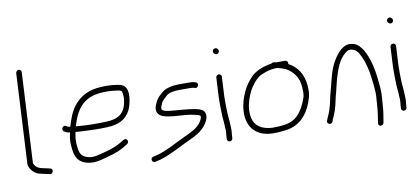

<svg xmlns="http://www.w3.org/2000/svg" viewBox="-73 -997 2914 1334"><g transform="rotate(-10 1383.5 -330.0)"><path d="M87.7 -720 54.4 -84C54 -76 56.8 -66.3 62.9 -55C76.1 -29.2 102.1 -7.1 135.1 -2C149.7 0.9 168.4 6.6 183.5 9L195.4 12C219.9 18.2 229.7 -22.6 206.4 -26L193.5 -29C178.9 -31.5 158.9 -37.3 144.1 -40C120.9 -45.2 99.6 -62 93.4 -84L126.7 -720C127.3 -730.3 118.4 -740 108.3 -740C98.1 -740 88.3 -730.3 87.7 -720Z M431.9 -284C455.9 -371.4 494.7 -438.7 571 -468C619.2 -486.5 695.1 -488.8 755.1 -479C782 -475.8 788.9 -474.7 791.8 -455C795.4 -430.7 795.7 -419.7 790.4 -390C776.7 -314.7 730.8 -281 644.6 -279C572 -275.7 499.4 -277.5 431.9 -284ZM422.9 -246C437.5 -244 456.4 -242.7 479.7 -242C535.4 -239.2 584.8 -237.4 643.6 -240C730.6 -243.6 779.3 -270.1 810.3 -330C831.2 -375.4 849.2 -463.8 814.1 -498C796.4 -518.2 734.8 -522.8 693.5 -524C641.6 -524 597.2 -520.3 557.9 -504.5C510.5 -485.5 474 -455.7 444.6 -412C421.5 -377.3 406.7 -333 393.1 -288C389.8 -288.7 386.8 -289 384.1 -289C375 -290.3 372 -293 366.6 -297C346.4 -312 323.8 -280.7 341.9 -265C352.7 -258 362.6 -251.8 379.1 -250H384.1C371.8 -195.9 373.4 -173.8 379.4 -123C382.8 -97.7 390.4 -76.7 402.1 -60C428.1 -23.7 491.1 -5.1 561.2 -23C624.2 -39.5 679.9 -52.6 728.2 -81L760.2 -100C781.9 -114.9 765.1 -146.8 742 -134L710 -115C664.2 -88.4 613.2 -75.8 553.2 -61C523.4 -53 497.7 -52.3 476.1 -59C436.6 -70.6 424.1 -89.2 417.8 -130C413.2 -176.7 410.7 -193 421.7 -242C421.7 -242.7 422.1 -244 422.9 -246Z M1306.1 -440C1297.3 -442.2 1287.8 -446 1278.4 -446C1270.4 -446 1263.7 -446.3 1258.4 -447H1187.4C1140.7 -447 1092.9 -436.6 1067.7 -415C1062.8 -409.7 1057.2 -404.7 1051 -400C1035.5 -387.7 1019.1 -366.4 1011.2 -347C1004.9 -330.7 998.4 -319.3 998.7 -299C1001.7 -246.7 1060.8 -241.5 1114.3 -235C1159.4 -231.2 1217.1 -229.7 1255.5 -220C1271 -216.9 1290.7 -212.5 1298.7 -204C1297.7 -185.6 1288.8 -169.5 1277.1 -155C1252.6 -124.4 1216.8 -106 1172.5 -86C1125.7 -64.3 1091.2 -46.4 1051.4 -27C1016.2 -12.2 983.4 5.1 943.3 13L926.1 17C901 20.1 906.4 58.1 931.1 55L948.3 51C960.4 49 972.9 45.7 985.9 41C1060.9 15 1113.8 -16.7 1187.7 -51C1238.4 -73.5 1278.2 -95.1 1306.9 -132C1323.5 -152.1 1339.9 -178.8 1336.9 -208C1335.3 -242.4 1298.4 -252.4 1265.5 -258.5C1223.2 -266.4 1167.6 -270 1119.4 -274C1095.3 -276.1 1036.6 -279.1 1037.8 -302C1037.4 -306.7 1037.9 -310.3 1039.4 -313L1047.5 -334C1056.2 -356.6 1077.6 -372.1 1093.3 -387C1110.4 -403.3 1153.4 -408 1185.4 -408H1255.4C1263.3 -407.3 1270 -407 1275.3 -407C1280.3 -407 1287.2 -404.3 1292.1 -403C1313.5 -393.6 1329.9 -430.9 1306.1 -440Z M1451.5 -448 1444.4 -313C1442.7 -279.8 1444.5 -248.4 1444.5 -219C1444.4 -184 1447.5 -154.6 1450.4 -121.5C1451.5 -108.4 1450.9 -84 1452.9 -74C1452.6 -69 1452.6 -69 1452.1 -59C1451 -51.7 1450.3 -44.7 1450 -38L1448.7 -14C1448.2 -3.4 1457.2 5 1467.7 5C1478.3 5 1487.2 -3.4 1487.7 -14L1489 -38C1489.3 -44 1490 -50.3 1491 -57C1491.6 -69 1491.6 -69 1492 -77C1491.4 -77.7 1491.1 -84.3 1491.1 -97C1490.3 -140.1 1483.5 -177 1483.6 -222C1483.6 -250 1481.7 -281.2 1483.4 -313L1490.5 -448C1491 -458.6 1482 -467 1471.5 -467C1460.9 -467 1452 -458.6 1451.5 -448ZM1459.1 -631C1458.5 -619.9 1468.8 -608 1480.4 -608C1491.6 -608 1500.3 -616.2 1500.9 -627.5C1501.5 -638.8 1490.8 -650 1479.6 -650C1468.6 -650 1459.6 -641.9 1459.1 -631Z M1878.1 -440C1880.1 -440 1882.4 -439.7 1885 -439C1902.3 -434.6 1921.6 -429.3 1937.1 -422C1986.7 -394.5 2023.4 -349.4 2027.6 -278C2028.7 -250.8 2030.9 -232.7 2023.8 -207C2002.5 -146.5 1970.8 -85.2 1917.1 -59C1882.1 -41 1829.7 -37 1777.9 -37C1761.3 -37 1743.4 -39.7 1724.4 -45C1663.8 -62.6 1632.6 -106.9 1636.7 -184.5C1637.4 -198.2 1639.1 -211 1641.7 -223C1652.4 -269.8 1670 -315.4 1695.3 -349C1714.1 -375.1 1733.7 -398.2 1762.6 -413C1795.5 -427 1822.2 -437.4 1862.1 -440ZM1942.2 -480H1892.2C1889.5 -480 1886.8 -479.7 1884.1 -479C1870.6 -482.9 1855.7 -487.1 1845 -477C1838.3 -476.3 1831.6 -475.3 1824.8 -474C1776.8 -463.5 1730.9 -445 1699.7 -414C1674.2 -387.2 1650.3 -356 1633.8 -320C1615.3 -277.7 1600.6 -239.5 1597.6 -184C1591.5 -67.5 1659.3 2 1775.9 2C1814.3 2 1853.4 -1.4 1885.4 -8C1978 -26.3 2036 -107.8 2060.4 -198C2069.4 -226.9 2068.1 -250.8 2066.8 -282C2059.8 -365.5 2021 -422.6 1959.8 -454C1960.6 -456.7 1961 -458.7 1961.1 -460C1961.7 -470.6 1952.7 -480 1942.2 -480Z M2193.4 -7C2197.6 -20.8 2201.6 -30.9 2208.3 -43C2219 -66.7 2225.3 -87.2 2232.5 -115C2240.2 -144.2 2244 -173.7 2253.6 -203C2260.2 -227.9 2269 -270.2 2276.5 -296C2295.2 -360.4 2318.5 -423.4 2363.1 -460C2374.3 -468.1 2384.6 -478.7 2402 -477.5C2439.7 -474.8 2457.9 -446 2470.9 -417C2492.4 -374.1 2508.9 -309.3 2514.2 -251C2518.4 -215.5 2521.9 -192.3 2523.2 -156C2524.3 -127.8 2519.9 -93.1 2518.4 -65C2516.1 -21.9 2509.3 20.1 2502.9 59C2498.2 85.3 2536.5 86.8 2540.7 63C2547.8 23 2555 -18.4 2557.4 -64C2558.1 -78.7 2559.3 -94 2560.8 -110C2563.9 -143.7 2562.5 -177.4 2558.8 -206C2553.6 -267.7 2544.8 -332.1 2526.6 -384C2513.7 -420.8 2503.6 -447.7 2482.8 -473C2464.4 -496.9 2443.4 -515 2405.1 -516.5C2375.2 -517.6 2357.4 -503.3 2339.7 -490C2317.1 -470.8 2300 -446.3 2284 -419C2249.9 -363.7 2235.8 -283.9 2216.1 -212C2205 -175.3 2201.2 -138 2189.4 -103C2182.7 -72.3 2166.6 -47.3 2157 -19C2147 4.3 2185.4 16.6 2193.4 -7Z M2680.5 -448 2673.4 -313C2671.7 -279.8 2673.5 -248.4 2673.5 -219C2673.4 -184 2676.5 -154.6 2679.4 -121.5C2680.5 -108.4 2679.9 -84 2681.9 -74C2681.6 -69 2681.6 -69 2681.1 -59C2680 -51.7 2679.3 -44.7 2679 -38L2677.7 -14C2677.2 -3.4 2686.2 5 2696.7 5C2707.3 5 2716.2 -3.4 2716.7 -14L2718 -38C2718.3 -44 2719 -50.3 2720 -57C2720.6 -69 2720.6 -69 2721 -77C2720.4 -77.7 2720.1 -84.3 2720.1 -97C2719.3 -140.1 2712.5 -177 2712.6 -222C2712.6 -250 2710.7 -281.2 2712.4 -313L2719.5 -448C2720 -458.6 2711 -467 2700.5 -467C2689.9 -467 2681 -458.6 2680.5 -448ZM2688.1 -631C2687.5 -619.9 2697.8 -608 2709.4 -608C2720.6 -608 2729.3 -616.2 2729.9 -627.5C2730.5 -638.8 2719.8 -650 2708.6 -650C2697.6 -650 2688.6 -641.9 2688.1 -631Z"/></g></svg>

Font: Just Breathe
Style: Obl1
Weight: 400
Foundry: Cannot Into Space Fonts
Version: Version 0.72